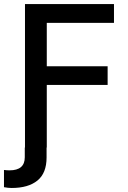

<svg xmlns="http://www.w3.org/2000/svg" viewBox="-43 -727 630 946"><path d="M80.1 0V-707H518.6V-614.3H187.5V-400.4H487.3V-308.6H187.5V0H186.5V48.8Q186.5 126 141.4 162.6Q96.2 199.2 14.6 199.2Q-2.9 199.2 -23.4 195.3V110.4Q-9.8 112.3 3.9 112.3Q79.1 112.3 79.1 47.9V0Z"/></svg>

Font: Pretendard Medium
Style: Regular
Weight: 500
Designer: Base glyphs from Inter by Rasmus Andersson; Hangeul glyphs from Noto Sans CJK(Source Han Sans) by Jang Soo-young and Kan
Foundry: Kil Hyung-jin
Version: Version 1.309